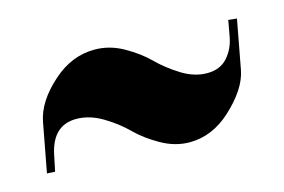

<svg xmlns="http://www.w3.org/2000/svg" viewBox="-53 -567 776 524"><g transform="rotate(-15 334.5 -305.0)"><path d="M428.2 -149.2Q387.2 -149.2 347.9 -171.5Q308.6 -193.8 282.2 -220.2Q255.9 -246.6 219 -268.8Q182.1 -291 144.5 -291Q77.9 -291 61.5 -212.4L52 -166.7L29.3 -168L55.2 -306.2Q65.4 -361.8 124 -413.6Q177.2 -460.9 241.9 -460.9Q284.2 -460.9 323.4 -438.7Q362.5 -416.5 388.9 -390.1Q415.3 -363.8 451 -341.4Q486.8 -319.1 523.2 -319.1Q559.6 -319.1 580.6 -342.5Q601.3 -365.7 607.4 -398.9L615.7 -444.6L639.6 -442.1L613.8 -304Q604 -251.5 543.9 -196.8Q491.7 -149.4 428.2 -149.2Z"/></g></svg>

Font: itsadzoke
Style: Regular
Weight: 700
Width: 7
Version: Version 0.45